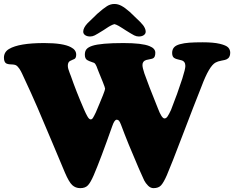

<svg xmlns="http://www.w3.org/2000/svg" viewBox="-29 -934 1202 986"><path d="M502 -778.8Q469.2 -758.3 457.5 -752.4Q445.8 -746.6 434.1 -746.6Q418.5 -746.6 408.4 -753.4Q398.4 -760.3 398.4 -771.5Q398.4 -790.5 419.4 -813.5L470.7 -863.3Q502.9 -891.6 520.8 -902.6Q538.6 -913.6 558.6 -913.6Q577.1 -913.6 595.2 -903.8Q613.3 -894 637.7 -872.6L690.4 -821.8Q700.2 -811.5 705.3 -805.2Q710.4 -798.8 714.8 -789.6Q719.2 -780.3 719.2 -771.5Q719.2 -760.3 709.2 -753.4Q699.2 -746.6 683.6 -746.6Q671.9 -746.6 660.2 -752.4Q648.4 -758.3 615.7 -778.8Q612.3 -781.2 602.5 -787.4Q592.8 -793.5 589.6 -795.4Q586.4 -797.4 579.8 -801.3Q573.2 -805.2 568.4 -806.9Q563.5 -808.6 558.6 -810.1Q553.7 -808.6 549.1 -806.9Q544.4 -805.2 537.8 -801.5Q531.2 -797.9 527.8 -795.7Q524.4 -793.5 515.1 -787.4Q505.9 -781.2 502 -778.8ZM907.2 -530.3Q922.9 -579.6 922.9 -595.2Q922.9 -619.1 902.3 -624.5Q897.5 -626 886.7 -628.4Q876 -630.9 871.1 -633.3Q855 -639.2 855 -661.6Q855 -679.2 864.3 -690.2Q873.5 -701.2 895 -707Q916.5 -712.9 943.1 -714.8Q969.7 -716.8 1012.2 -716.8Q1067.4 -716.8 1099.9 -709Q1132.3 -701.2 1142.8 -690.2Q1153.3 -679.2 1153.3 -662.6Q1153.3 -637.7 1133.8 -628.9Q1127.9 -626 1108.4 -622.6Q1088.9 -619.1 1078.1 -612.8Q1045.4 -595.7 1005.9 -490.2Q967.8 -395 909.2 -241Q850.6 -86.9 827.6 -33.7Q811.5 2.9 798.3 17.6Q785.2 32.2 759.3 32.2Q744.1 32.2 731.4 19.5Q718.8 6.8 711.4 -7.6Q704.1 -22 688.5 -58.6Q684.1 -68.4 682.1 -73.2Q627.9 -197.8 592.3 -293.9Q586.4 -309.1 581.8 -314.2Q577.1 -319.3 570.3 -319.3Q558.6 -319.3 547.4 -286.1Q486.8 -114.3 452.1 -33.7Q436.5 2.4 422.9 17.3Q409.2 32.2 383.3 32.2Q358.9 32.2 342 16.6Q325.2 1 304.7 -46.9Q283.2 -97.2 240.5 -199.7Q197.8 -302.2 163.8 -380.6Q129.9 -459 96.7 -529.3Q95.2 -532.2 90.8 -542Q86.4 -551.8 84.5 -555.7Q82.5 -559.6 78.4 -567.9Q74.2 -576.2 71 -580.3Q67.9 -584.5 63.7 -589.6Q59.6 -594.7 55.4 -597.4Q51.3 -600.1 46.9 -601.1Q40 -603 27.8 -603.3Q15.6 -603.5 8.8 -606Q-8.8 -610.8 -8.8 -637.2Q-8.8 -667 17.6 -682.6Q68.4 -712.9 198.2 -712.9Q295.9 -712.9 335.4 -691.4Q362.3 -677.7 362.3 -653.3Q362.3 -636.7 353.5 -631.3Q351.1 -629.9 343 -626.7Q335 -623.5 331.1 -621.1Q319.3 -615.2 319.3 -596.2Q319.3 -588.9 321.8 -579.8Q324.2 -570.8 329.1 -558.6Q334 -546.4 335 -543.5Q362.3 -464.4 401.9 -373.5Q402.3 -372.1 403.8 -369.1Q408.7 -357.9 411.6 -352.1Q414.6 -346.2 419.2 -337.6Q423.8 -329.1 428.2 -325Q432.6 -320.8 437 -320.8Q443.4 -320.8 448.5 -328.9Q453.6 -336.9 463.4 -357.4Q464.4 -359.9 464.8 -360.8Q471.2 -375.5 482.4 -402.6Q493.7 -429.7 499.5 -444.3Q510.7 -472.7 510.7 -478.5Q510.7 -483.4 499 -512.7Q487.8 -539.6 478.5 -563Q475.6 -569.8 471.9 -579.8Q468.3 -589.8 466.6 -593.8Q464.8 -597.7 461.9 -602.8Q459 -607.9 455.8 -610.1Q452.6 -612.3 448.2 -613.3Q425.3 -621.1 418.9 -625.5Q406.7 -632.8 406.7 -653.3Q406.7 -671.4 415.5 -681.6Q424.3 -691.9 444.8 -698.7Q487.3 -712.9 605 -712.9Q700.2 -712.9 738.3 -697.3Q768.6 -685.5 768.6 -663.1Q768.6 -640.1 756.8 -634.3Q751.5 -631.8 739 -629.6Q726.6 -627.4 722.2 -626Q702.6 -620.1 702.6 -600.1Q702.6 -586.4 712.4 -557.1Q731 -503.4 781.7 -377.9Q801.3 -325.7 815.9 -325.7Q824.2 -325.7 831.3 -335.9Q838.4 -346.2 849.1 -369.1Q882.8 -454.6 907.2 -530.3Z"/></svg>

Font: Cooper* ExtraBold
Style: Regular
Weight: 800
Designer: Owen Earl
Foundry: indestructible type*
Version: Version 0.001